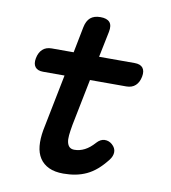

<svg xmlns="http://www.w3.org/2000/svg" viewBox="-81 -775 761 855"><g transform="rotate(10 300.0 -347.5)"><path d="M490 -530Q516 -530 527 -516Q538 -502 533 -476Q528 -450 512.5 -435.5Q497 -421 471 -421H307L265 -211Q260 -183 258 -163Q256 -143 259.5 -129.5Q263 -116 271 -109.5Q279 -103 292 -103Q316 -103 338.5 -114.5Q361 -126 382 -150Q399 -169 418 -169.5Q437 -170 452 -157Q469 -142 469 -123.5Q469 -105 455 -87Q433 -59 411.5 -40.5Q390 -22 366.5 -11Q343 0 317 5Q291 10 262 10Q223 10 196.5 -2.5Q170 -15 155 -38Q140 -61 137 -93Q134 -125 141 -165L192 -421H95Q70 -421 59 -435Q48 -449 53 -475Q58 -501 73.5 -515.5Q89 -530 115 -530H214L237 -647Q243 -677 259.5 -691Q276 -705 305 -705Q334 -705 346.5 -691Q359 -677 353 -647L329 -530Z"/></g></svg>

Font: Maple Mono SemiBold
Style: Italic
Weight: 600
Italic angle: -10°
Monospace: yes
Designer: subframe7536
Version: Version 7.000